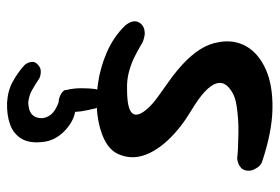

<svg xmlns="http://www.w3.org/2000/svg" viewBox="-144 -393 792 544"><g transform="rotate(90 252.0 -121.0)"><path d="M233 -85Q290 -85 301.5 -100.5Q313 -116 285 -146Q273 -159 252 -174Q231 -189 206.5 -206.5Q182 -224 159.5 -245Q137 -266 120.5 -291Q104 -316 99 -347Q92 -390 112 -424Q132 -458 176.5 -478Q221 -498 287.5 -497Q354 -496 440 -467Q440 -467 444.5 -464.5Q449 -462 453.5 -456Q458 -450 461.5 -441.5Q465 -433 463 -422Q461 -413 455.5 -408Q450 -403 443.5 -400.5Q437 -398 432.5 -397.5Q428 -397 428 -397Q428 -397 418.5 -398Q409 -399 393 -399.5Q377 -400 357 -400.5Q337 -401 316.5 -399.5Q296 -398 277.5 -395Q259 -392 245 -385Q227 -375 219.5 -363.5Q212 -352 216.5 -337.5Q221 -323 239.5 -305.5Q258 -288 293 -267Q343 -237 376 -202Q409 -167 420.5 -131.5Q432 -96 417 -61Q406 -36 376 -21Q346 -6 304.5 -1Q263 4 217 -2.5Q171 -9 127.5 -28Q84 -47 52 -80Q52 -80 49 -84Q46 -88 43 -94.5Q40 -101 40.5 -109Q41 -117 48 -125Q55 -132 64 -134Q73 -136 81 -134.5Q89 -133 94.5 -131Q100 -129 100 -129Q100 -129 111 -122.5Q122 -116 140.5 -106.5Q159 -97 183 -90.5Q207 -84 233 -85ZM271 255Q237 253 211.5 239Q186 225 165 206Q165 206 162 202.5Q159 199 157 193Q155 187 155.5 180.5Q156 174 164 167Q172 160 180.5 159.5Q189 159 195 161Q201 163 201 163Q219 175 235 184Q251 193 270 195Q290 194 299.5 188Q309 182 312.5 171.5Q316 161 314 150Q310 134 298.5 124.5Q287 115 270 109Q263 109 254.5 106Q246 103 240 97.5Q234 92 235 87Q230 67 230 45Q230 23 232 7Q232 7 233.5 0.5Q235 -6 241 -12.5Q247 -19 260 -18Q274 -18 280.5 -7Q287 4 287 4Q289 14 292.5 29Q296 44 297 62Q312 65 326 73Q340 81 352.5 93.5Q365 106 372.5 120.5Q380 135 382 152Q387 191 373 214Q359 237 332.5 246.5Q306 256 271 255Z"/></g></svg>

Font: Sour Gummy Medium
Style: Regular
Weight: 500
Designer: Stefie Justprince
Foundry: Eifetstype
Version: Version 1.000